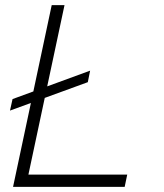

<svg xmlns="http://www.w3.org/2000/svg" viewBox="-20 -730 640 750"><path d="M31 0 182 -710H232L91 -48H477L467 0ZM19 -298 29 -343 332 -454 323 -409Z"/></svg>

Font: Geist Mono ExtraLight
Style: Italic
Weight: 200
Italic angle: -12°
Monospace: yes
Designer: Basement.studio, Andrés Briganti, Mateo Zaragoza
Foundry: Basement.studio, Vercel, Andrés Briganti, Guido Ferreyra, Mateo Zaragoza
Version: Version 1.500; ttfautohint (v1.8.4.7-5d5b)